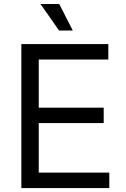

<svg xmlns="http://www.w3.org/2000/svg" viewBox="-20 -950 638 970"><path d="M87.9 0V-727.5H527.3V-649.4H175.8V-406.2H503.9V-328.1H175.8V-78.1H532.2V0ZM278.3 -795.9 184.6 -929.7H279.3L347.7 -795.9Z"/></svg>

Font: GitLab Sans
Style: Regular
Weight: 400
Designer: Rasmus Andersson
Foundry: Modifications by GitLab B.V., manufactured by rsms
Version: Version 4.000;git-c8fb6b7